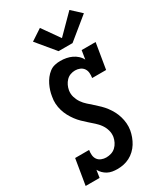

<svg xmlns="http://www.w3.org/2000/svg" viewBox="-240 -1079 1009 1179"><g transform="rotate(-30 264.0 -489.0)"><path d="M229 8Q211 8 193.5 5Q176 2 161 -6Q146 -14 134 -26Q122 -38 114 -53L106 0H7L37 -181H136Q133 -163 134.5 -145.5Q136 -128 145.5 -114.5Q155 -101 171.5 -94.5Q188 -88 205 -88Q223 -88 240.5 -93.5Q258 -99 271.5 -111.5Q285 -124 293.5 -141Q302 -158 305 -175Q309 -200 302 -223.5Q295 -247 281.5 -266Q268 -285 250.5 -300.5Q233 -316 215.5 -331.5Q198 -347 181.5 -363Q165 -379 151 -398Q137 -417 126 -437.5Q115 -458 108 -481.5Q101 -505 99.5 -529.5Q98 -554 103 -579Q106 -599 112 -618Q118 -637 127 -655.5Q136 -674 149 -691Q162 -708 179 -721Q196 -734 216 -738.5Q236 -743 255 -743Q277 -743 297.5 -739Q318 -735 336 -726.5Q354 -718 369 -704.5Q384 -691 393 -673L403 -735H502L472 -554H373Q376 -572 374.5 -589.5Q373 -607 363.5 -620.5Q354 -634 338 -640.5Q322 -647 305 -647Q288 -647 271.5 -641Q255 -635 242.5 -622Q230 -609 222.5 -593Q215 -577 212 -560Q208 -535 215 -512Q222 -489 235 -470Q248 -451 265.5 -435.5Q283 -420 300.5 -404.5Q318 -389 334.5 -373Q351 -357 365 -338.5Q379 -320 390 -299.5Q401 -279 408 -255.5Q415 -232 417 -208Q419 -184 415 -159Q411 -137 403 -115.5Q395 -94 383 -74.5Q371 -55 353.5 -38.5Q336 -22 315.5 -11.5Q295 -1 273 3.5Q251 8 229 8ZM376 -800H277L170 -929L249 -981L335 -859L461 -986L528 -924Z"/></g></svg>

Font: Iosevka Gothic
Style: Bold Italic
Weight: 700
Italic angle: -9°
Monospace: yes
Designer: Belleve Invis
Foundry: Belleve Invis
Version: Version 15.5.1; ttfautohint (v1.8.4)